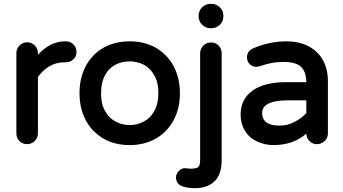

<svg xmlns="http://www.w3.org/2000/svg" viewBox="-20 -735 1790 1001"><path d="M177.7 -449.2Q241.2 -519.5 319.3 -519.5H324.2Q347.7 -519.5 363.3 -502.9Q378.9 -486.3 378.9 -463.9Q378.9 -440.4 362.3 -425.3Q345.7 -410.2 322.3 -410.2H317.4Q250 -410.2 201.2 -361.3Q188.5 -348.6 177.7 -333V-39.1Q177.7 -16.6 161.1 0Q143.6 16.6 120.6 16.6Q97.7 16.6 81.5 0.5Q65.4 -15.6 65.4 -39.1V-458Q65.4 -480.5 82 -498Q98.6 -514.6 121.6 -514.6Q144.5 -514.6 161.1 -498Q177.7 -481.4 177.7 -458Z M454.1 -67.4Q394.5 -141.6 394.5 -250Q394.5 -328.1 426.8 -389.6Q460 -452.1 519.5 -486.3Q579.1 -519.5 656.2 -519.5Q733.4 -519.5 792 -486.3Q852.5 -451.2 885.3 -389.6Q918 -328.1 918 -249Q918 -169.9 885.7 -109.4Q851.6 -45.9 792 -12.2Q732.4 21.5 655.3 21.5Q542 21.5 470.7 -49.8Q461.9 -57.6 454.1 -67.4ZM783.2 -343.8Q753.9 -396.5 695.3 -410.2Q676.8 -415 661.6 -415Q646.5 -415 637.7 -414.1Q628.9 -413.1 619.1 -411.1Q557.6 -397.5 528.3 -343.8Q506.8 -305.7 506.8 -248Q506.8 -190.4 528.3 -155.3Q540 -135.7 552.7 -123Q565.4 -110.4 582 -101.6Q615.2 -83 656.2 -83Q693.4 -83 728.5 -100.6Q763.7 -118.2 784.7 -156.2Q805.7 -194.3 805.7 -251Q805.7 -307.6 783.2 -343.8Z M1015.6 -649.4V-653.3Q1015.6 -678.7 1033.7 -696.8Q1051.8 -714.8 1077.1 -714.8H1083Q1108.4 -714.8 1126.5 -696.8Q1144.5 -678.7 1144.5 -653.3V-649.4Q1144.5 -624 1126.5 -606Q1108.4 -587.9 1083 -587.9H1077.1Q1051.8 -587.9 1033.7 -606Q1015.6 -624 1015.6 -649.4ZM959 143.6H961.9Q967.8 144.5 974.6 144.5Q981.4 144.5 986.8 144Q992.2 143.6 996.1 142.6Q1000 141.6 1003.9 140.6Q1010.7 138.7 1014.6 134.8Q1023.4 126 1023.4 98.6V-457Q1023.4 -479.5 1040 -497.1Q1056.6 -513.7 1080.1 -513.7Q1103.5 -513.7 1119.6 -497.6Q1135.7 -481.4 1135.7 -457V100.6Q1135.7 172.9 1099.1 209.5Q1062.5 246.1 996.1 246.1Q959 246.1 931.6 236.3Q915 231.4 906.2 218.8Q897.5 206.1 897.5 190.4Q897.5 171.9 912.1 156.2Q926.8 141.6 946.3 141.6H947.3Z M1234.4 -136.7Q1234.4 -218.8 1297.9 -263.7Q1360.4 -306.6 1470.7 -306.6H1577.1Q1576.2 -361.3 1549.3 -386.7Q1522.5 -412.1 1458 -412.1Q1423.8 -412.1 1396.5 -406.7Q1369.1 -401.4 1331.1 -388.7L1316.4 -386.7H1315.4Q1295.9 -386.7 1281.7 -400.9Q1267.6 -415 1267.6 -435.5Q1267.6 -469.7 1300.8 -483.4Q1384.8 -519.5 1473.6 -519.5Q1574.2 -519.5 1633.8 -460.9Q1670.9 -423.8 1683.6 -368.2Q1689.5 -342.8 1689.5 -315.4V-39.1Q1689.5 -16.6 1672.9 0Q1655.3 16.6 1632.3 16.6Q1609.4 16.6 1593.8 0.5Q1578.1 -15.6 1577.1 -38.1Q1507.8 21.5 1405.3 21.5Q1361.3 21.5 1321.3 2.9Q1280.3 -15.6 1257.3 -52.7Q1234.4 -89.8 1234.4 -136.7ZM1577.1 -211.9H1482.4Q1390.6 -211.9 1360.4 -181.6Q1346.7 -168 1346.7 -146.5Q1346.7 -118.2 1362.3 -102.5Q1384.8 -80.1 1438.5 -80.1Q1477.5 -80.1 1512.7 -97.7Q1550.8 -117.2 1577.1 -145.5Z"/></svg>

Font: FakePearl
Style: SemiBold
Weight: 400
Version: Version 1.2